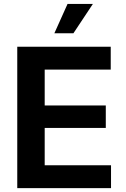

<svg xmlns="http://www.w3.org/2000/svg" viewBox="-20 -968 646 988"><path d="M68.8 0H551.3V-117.7H210V-309.6H524.4V-425.3H210V-609.9H549.8V-727.5H68.8ZM259.8 -796.9H357.9L458 -947.8H327.6Z"/></svg>

Font: Raveo SemiBold
Style: Regular
Weight: 600
Designer: Jakub Foglar, Rasmus Andersson (Inter)
Foundry: Jakubfoglar.com
Version: Version 1.100;Glyphs 3.2.3 (3260)